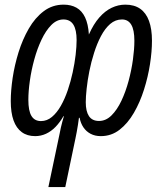

<svg xmlns="http://www.w3.org/2000/svg" viewBox="-20 -565 683 810"><path d="M508.8 -545.4Q546.4 -545.4 571.3 -528.1Q596.2 -510.7 608.6 -476.8Q621.1 -442.9 621.1 -393.1Q621.1 -348.1 612.8 -294.4Q604.5 -240.7 587.6 -187.3Q570.8 -133.8 544.9 -89.1Q519 -44.4 484.4 -17.6Q449.7 9.3 405.3 9.3Q380.9 9.3 362.3 -0.5Q343.8 -10.3 332 -27.6Q320.3 -44.9 315.9 -67.9H313Q311 -53.2 308.8 -38.1Q306.6 -22.9 303.7 -8.3Q300.8 6.3 298.3 19L255.4 224.1H184.1L231.4 -0.5Q233.9 -14.2 236.8 -26.9Q239.7 -39.6 242.9 -51.3Q246.1 -63 249.5 -74.7H247.6Q232.4 -48.3 214.1 -29.5Q195.8 -10.7 174.1 -0.7Q152.3 9.3 128.4 9.3Q94.7 9.3 71.8 -7.6Q48.8 -24.4 37.1 -57.1Q25.4 -89.8 25.4 -138.7Q25.4 -182.6 33.4 -236.6Q41.5 -290.5 58.3 -344.7Q75.2 -398.9 101.6 -444.6Q127.9 -490.2 164.6 -517.8Q201.2 -545.4 248.5 -545.4Q279.8 -545.4 302.7 -532.5Q325.7 -519.5 338.9 -491.7Q352.1 -463.9 355 -419.4Q374.5 -463.4 398.9 -491.2Q423.3 -519 451.2 -532.2Q479 -545.4 508.8 -545.4ZM494.6 -482.9Q466.8 -482.9 444.8 -463.9Q422.9 -444.8 406 -412.8Q389.2 -380.9 377 -342.3Q364.7 -303.7 356.9 -264.4Q349.1 -225.1 345.5 -190.7Q341.8 -156.2 341.8 -133.8Q341.8 -95.7 355.2 -75.2Q368.7 -54.7 397.9 -54.7Q426.8 -54.7 450.4 -78.1Q474.1 -101.6 492.2 -139.9Q510.3 -178.2 522.5 -223.6Q534.7 -269 540.8 -313.5Q546.9 -357.9 546.9 -393.1Q546.9 -439 533.7 -460.9Q520.5 -482.9 494.6 -482.9ZM247.6 -482.9Q219.7 -482.9 196.5 -459.5Q173.3 -436 155.3 -397.9Q137.2 -359.9 124.8 -314.7Q112.3 -269.5 106 -224.6Q99.6 -179.7 99.6 -144Q99.6 -97.2 112.8 -75.7Q126 -54.2 152.8 -54.2Q178.2 -54.2 199.2 -71.8Q220.2 -89.4 236.8 -118.7Q253.4 -147.9 265.9 -184.6Q278.3 -221.2 286.6 -259.5Q294.9 -297.9 299.1 -333.5Q303.2 -369.1 303.2 -396Q303.2 -439 289.6 -460.9Q275.9 -482.9 247.6 -482.9Z"/></svg>

Font: Open Sans Condensed
Style: Italic
Weight: 400
Width: 3
Italic angle: -12°
Designer: Monotype Design Team
Foundry: Monotype Imaging Inc.
Version: Version 3.000